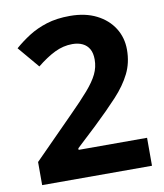

<svg xmlns="http://www.w3.org/2000/svg" viewBox="-82 -857 735 859"><g transform="rotate(-10 286.0 -428.0)"><path d="M40 -66V-171L219 -352Q274 -407 306.5 -444.5Q339 -482 354 -513Q369 -544 369 -579Q369 -608 358.5 -626.5Q348 -645 328.5 -654.5Q309 -664 282 -664Q241 -664 202 -645Q163 -626 120 -591L38 -688Q69 -715 105 -738Q141 -761 187 -775.5Q233 -790 293 -790Q363 -790 413.5 -764.5Q464 -739 491.5 -695.5Q519 -652 519 -597Q519 -538 495 -489.5Q471 -441 426.5 -393Q382 -345 320 -286L228 -200V-193H539V-66Z"/></g></svg>

Font: Noto Sans Malayalam UI
Style: Regular
Weight: 400
Designer: Jelle Bosma - Monotype Design Team
Foundry: Monotype Imaging Inc.
Version: Version 2.104